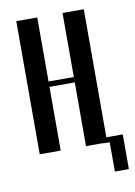

<svg xmlns="http://www.w3.org/2000/svg" viewBox="-73 -545 495 703"><g transform="rotate(-10 174.5 -193.5)"><path d="M115 -496V-258H209V-496H288V-1H209V-238H115V-1H37V-496ZM273 -20H349V109H297V0H273Z"/></g></svg>

Font: Moniqa SemBd Narrow Heading
Style: Regular
Weight: 600
Width: 4
Designer: Rajesh Rajput
Foundry: Rajesh Rajput
Version: Version 1.000